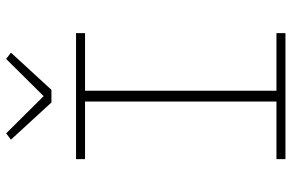

<svg xmlns="http://www.w3.org/2000/svg" viewBox="-186 -786 971 640"><g transform="rotate(-90 300.0 -465.5)"><path d="M90 0V-30H282V-668H90V-698H510V-668H318V-30H510V0ZM279 -780 155 -915 176 -931 300 -806 424 -931 445 -915 321 -780Z"/></g></svg>

Font: IBM Plex Mono ExtLt
Style: Regular
Weight: 200
Monospace: yes
Designer: Mike Abbink, Paul van der Laan, Pieter van Rosmalen
Foundry: Bold Monday
Version: Version 2.3